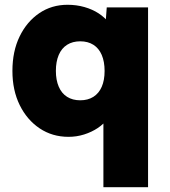

<svg xmlns="http://www.w3.org/2000/svg" viewBox="-20 -564 711 804"><path d="M413 220V-130L454 -118Q449 -92 432 -68.5Q415 -45 389.5 -28Q364 -11 332.5 -1Q301 9 267 9Q199 9 146 -26.5Q93 -62 62.5 -124Q32 -186 32 -267Q32 -349 62 -411Q92 -473 144 -508.5Q196 -544 263 -544Q300 -544 333.5 -534.5Q367 -525 393 -508Q419 -491 436 -468.5Q453 -446 457 -420L418 -412L427 -533H600V220ZM418 -267Q418 -306 406 -334Q394 -362 371 -376.5Q348 -391 316 -391Q284 -391 261 -376.5Q238 -362 226 -334Q214 -306 214 -267Q214 -229 226 -201Q238 -173 261 -158.5Q284 -144 316 -144Q348 -144 371 -158.5Q394 -173 406 -200.5Q418 -228 418 -267Z"/></svg>

Font: Mach ExtraBold
Style: Regular
Weight: 800
Version: Version 1.002